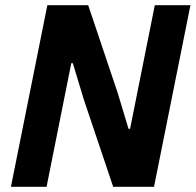

<svg xmlns="http://www.w3.org/2000/svg" viewBox="-20 -718 752 738"><path d="M415 0H572L712 -698H575L480 -223H474L432 -362L319 -698H162L22 0H159L254 -475H260L302 -336Z"/></svg>

Font: LVC Sans
Style: Bold Italic
Weight: 700
Italic angle: -11.31°
Designer: Mike Abbink, Paul van der Laan, Pieter van Rosmalen
Foundry: Bold Monday
Version: Version 3.0